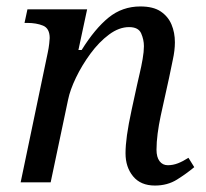

<svg xmlns="http://www.w3.org/2000/svg" viewBox="-20 -565 639 595"><path d="M460 10Q416 10 392.5 -18.5Q369 -47 369 -90Q369 -114 373.5 -146.5Q378 -179 388 -225L405 -303Q408 -317 413 -338Q418 -359 422 -382Q426 -405 426 -422Q426 -442 417.5 -461.5Q409 -481 380 -481Q349 -481 318 -458Q287 -435 260.5 -399Q234 -363 215.5 -324.5Q197 -286 191 -256L137 0H44L128 -402Q131 -416 132.5 -429.5Q134 -443 134 -447Q134 -477 113.5 -485.5Q93 -494 64 -494H56L65 -536H250L223 -410H233Q274 -476 316.5 -510.5Q359 -545 415 -545Q455 -545 478 -529.5Q501 -514 511.5 -489Q522 -464 522 -434Q522 -409 515.5 -379.5Q509 -350 504 -324L478 -206Q472 -178 468.5 -151Q465 -124 465 -101Q465 -78 474.5 -65.5Q484 -53 500 -53Q516 -53 531.5 -59Q547 -65 564 -76L582 -47Q558 -27 528.5 -8.5Q499 10 460 10Z"/></svg>

Font: Noto Serif
Style: Italic
Weight: 400
Italic angle: -12°
Designer: Monotype Design Team
Foundry: Monotype Imaging Inc.
Version: Version 2.013